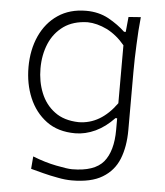

<svg xmlns="http://www.w3.org/2000/svg" viewBox="-52 -559 699 811"><g transform="rotate(5 297.5 -153.5)"><path d="M281.9 205.7C336.7 205.7 380 196.2 411.9 176.7C443.8 157.6 467.1 130.5 481 95.7C494.8 61 501.9 20 501.9 -26.7V-274.3C501.9 -311.4 502.9 -350 504.8 -389.5C506.2 -429 509 -468.1 512.9 -506.7L461 -502.9L454.8 -439H447.6C428.1 -457.6 404.3 -474.8 376.2 -490.5C348.1 -505.7 316.2 -513.3 281 -513.3C234.3 -513.3 194.3 -501.9 161.4 -479.5C128.1 -457.1 102.9 -426.2 85.2 -387.6C67.6 -348.6 58.6 -304.3 58.6 -255.2C58.6 -208.6 66.7 -165.2 83.3 -125.7C100 -86.2 124.3 -54.3 157.1 -30C190 -5.7 230.5 6.2 279.5 6.2C307.6 6.2 336.2 -0.5 364.8 -13.8C392.9 -27.1 419 -46.7 443.3 -72.4H450.5V-23.3C450.5 37.1 437.6 82.4 412.4 112.9C386.7 143.3 342.4 158.6 279 158.6C265.2 158.6 242.9 155.2 211.4 149C180 142.9 146.7 132.9 111.4 119L107.1 171.9C121.4 175.7 139 180.5 159.5 185.7C180 191 201 195.7 222.9 199.5C244.3 203.8 264.3 205.7 281.9 205.7ZM289.5 -41.9C248.1 -42.9 213.8 -53.3 187.6 -73.3C161 -92.9 141.4 -119 128.6 -151C115.7 -182.9 109.5 -217.6 109.5 -254.3C109.5 -292.9 116.2 -327.6 129.5 -359.5C142.9 -391 162.9 -416.2 190 -435.7C217.1 -454.8 251 -464.8 291.4 -465.7C317.6 -465.2 345.2 -458.1 373.8 -444.3C401.9 -430 427.6 -409 450 -381.9V-136.2C405.2 -73.8 351.9 -42.4 289.5 -41.9Z"/></g></svg>

Font: Pinar Light
Style: Regular
Weight: 300
Designer: Amin Abedi
Version: Version 2.00;September 9, 2021;FontCreator 13.0.0.2683 64-bi